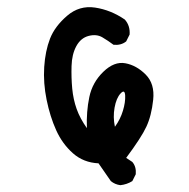

<svg xmlns="http://www.w3.org/2000/svg" viewBox="-20 -467 540 549"><path d="M324.2 62.5Q308.6 60.5 296.9 50.8L261.7 0Q218.8 -2 188.5 -28.8Q158.2 -55.7 140.6 -94.7Q123 -133.8 113.3 -181.6Q103.5 -229.5 106.4 -275.4Q109.4 -321.3 123 -356.4Q136.7 -391.6 171.9 -421.9Q207 -452.1 252 -445.3Q296.9 -438.5 336.9 -411.1Q352.5 -393.6 350.6 -368.2L340.8 -348.6Q326.2 -336.9 304.7 -338.9Q289.1 -350.6 272.5 -360.4Q255.9 -370.1 233.4 -364.3Q210.9 -358.4 198.2 -335Q185.5 -311.5 184.6 -278.3Q183.6 -245.1 186.5 -213.9Q189.5 -182.6 199.2 -155.3Q209 -127.9 228.5 -100.6Q226.6 -147.5 235.4 -189.5Q244.1 -231.4 275.4 -261.7Q306.6 -292 338.4 -286.1Q370.1 -280.3 396.5 -253.9Q422.9 -227.5 418 -181.6Q413.1 -135.7 398.4 -104.5Q383.8 -73.2 340.8 -15.6L358.4 -3.9Q370.1 9.8 368.2 31.2L358.4 50.8Q342.8 60.5 324.2 62.5ZM308.6 -104.5Q324.2 -126 331.5 -150.4Q338.9 -174.8 337.9 -193.8Q336.9 -212.9 324.7 -199.7Q312.5 -186.5 307.6 -159.2Q302.7 -131.8 308.6 -104.5Z"/></svg>

Font: JasonHandwriting1
Style: Regular
Weight: 400
Version: Version 1.48.20